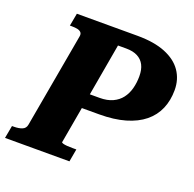

<svg xmlns="http://www.w3.org/2000/svg" viewBox="-150 -838 973 965"><g transform="rotate(20 336.0 -355.0)"><path d="M331.6 -68 319.4 0H-25.2L-12.6 -68H-2.6Q23.6 -68 41.4 -75.2Q59.2 -82.4 62.8 -102.4L152.4 -606Q155.4 -620.6 149.1 -628.3Q142.8 -636 130 -639Q117.2 -642 98.6 -642H88.2L100.8 -710H424.4Q515 -710 574.8 -685.6Q634.6 -661.2 664.3 -617.7Q694 -574.2 694 -517.2Q694 -461.6 674.7 -416.6Q655.4 -371.6 616.2 -339.6Q577 -307.6 517.5 -290.3Q458 -273 378.6 -273H286.4L252 -78Q252 -75 260.2 -72.5Q268.4 -70 282 -69Q295.6 -68 310.8 -68ZM503.4 -522.2Q503.4 -557.2 491.3 -581.1Q479.2 -605 454.9 -617.8Q430.6 -630.6 393.6 -630.6H349.6L300.6 -351.6H353Q393.4 -351.6 422.2 -364.9Q451 -378.2 468.9 -401.5Q486.8 -424.8 495.1 -455.8Q503.4 -486.8 503.4 -522.2Z"/></g></svg>

Font: Roboto Serif 20pt
Style: Italic
Weight: 400
Italic angle: -10°
Designer: Greg Gazdowicz
Foundry: Commercial Type
Version: Version 1.008